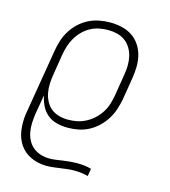

<svg xmlns="http://www.w3.org/2000/svg" viewBox="-111 -627 823 930"><g transform="rotate(15 300.0 -162.5)"><path d="M207 213Q167 213 131 197Q95 181 73.5 150Q52 119 46.5 79.5Q41 40 46 0L102 -336Q106 -362 114.5 -388.5Q123 -415 138 -439Q153 -463 174.5 -483Q196 -503 221.5 -515.5Q247 -528 274 -533Q301 -538 328 -538Q357 -538 385.5 -531.5Q414 -525 437 -510Q460 -495 476 -471.5Q492 -448 499 -420.5Q506 -393 505.5 -363.5Q505 -334 500 -304L482 -194Q477 -168 468.5 -142Q460 -116 445 -92Q430 -68 409 -48Q388 -28 363 -15Q338 -2 311.5 3Q285 8 258 8Q230 8 203 1Q176 -6 156 -23Q136 -40 124.5 -64Q113 -88 108 -114L91 -14Q88 8 87 31Q86 54 90 75.5Q94 97 104 116Q114 135 130.5 148.5Q147 162 168.5 168.5Q190 175 212 175Q229 175 246 172.5Q263 170 280 167.5Q297 165 314.5 163.5Q332 162 348 162Q367 162 385 164Q403 166 420 171L414 209Q397 204 380 202Q363 200 345 200Q328 200 310.5 202Q293 204 276 206.5Q259 209 241.5 211Q224 213 207 213ZM250 -30Q273 -30 295.5 -34.5Q318 -39 339 -50Q360 -61 378 -77.5Q396 -94 409 -114Q422 -134 429 -156Q436 -178 440 -201L458 -311Q462 -334 462.5 -357.5Q463 -381 458 -403Q453 -425 441.5 -444Q430 -463 412.5 -476Q395 -489 372.5 -494.5Q350 -500 327 -500Q305 -500 282.5 -495.5Q260 -491 239.5 -480Q219 -469 202 -452Q185 -435 173 -415Q161 -395 154 -373Q147 -351 143 -329L126 -223Q122 -200 121 -176.5Q120 -153 124 -131Q128 -109 138.5 -89Q149 -69 166 -55.5Q183 -42 205 -36Q227 -30 250 -30Z"/></g></svg>

Font: Iosevka Curly Slab XLtExObl
Style: Regular
Weight: 200
Width: 7
Italic angle: -9°
Monospace: yes
Designer: Belleve Invis
Foundry: Belleve Invis
Version: Version 11.0.0; ttfautohint (v1.8.3)